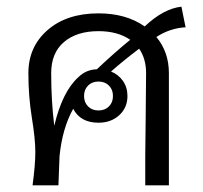

<svg xmlns="http://www.w3.org/2000/svg" viewBox="-20 -555 607 575"><path d="M306.2 -298.8Q294.2 -310.8 275 -310.8Q255.8 -310.8 243.8 -298.8Q231.7 -286.7 231.7 -267.5Q231.7 -248.3 243.8 -236.2Q255.8 -224.2 275 -224.2Q294.2 -224.2 306.2 -236.2Q318.3 -248.3 318.3 -267.5Q318.3 -286.7 306.2 -298.8ZM270 -347.5Q325.8 -400 370 -435.8Q332.5 -461.7 275 -461.7Q210 -461.7 171.7 -429.2Q133.3 -396.7 133.3 -335.8Q133.3 -253.3 142.5 -178.3Q166.7 -280.8 215 -324.2Q238.3 -346.7 270 -347.5ZM396.7 -409.2Q348.3 -372.5 312.5 -340.8Q335 -331.7 348.3 -312.5Q361.7 -293.3 361.7 -267.5Q361.7 -232.5 337.1 -210Q312.5 -187.5 275 -187.5Q220.8 -187.5 199.2 -229.2Q166.7 -170.8 158.3 -87.5L155 0H77.5Q85.8 -60.8 85.8 -100Q85.8 -138.3 75.4 -202.5Q65 -266.7 65 -335.8Q65 -415 122.5 -465Q180 -515 275 -515Q357.5 -515 413.3 -475.8Q470 -529.2 523.3 -535L535.8 -473.3Q489.2 -470.8 448.3 -444.2Q485.8 -399.2 485.8 -335.8V0H415V-87.5Q415 -98.3 416.2 -194.2Q417.5 -290 417.5 -335.8Q417.5 -379.2 396.7 -409.2Z"/></svg>

Font: Boon
Style: Regular
Weight: 400
Designer: Sungsit Sawaiwan
Foundry: FontUni
Version: Version 3.0